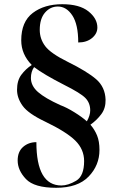

<svg xmlns="http://www.w3.org/2000/svg" viewBox="-20 -780 564 913"><path d="M247 113Q350 113 401.5 59.5Q453 6 453 -67Q453 -108 441.5 -136Q430 -164 410 -187Q441 -209 462 -237.5Q483 -266 482 -306Q480 -366 437.5 -403Q395 -440 302 -486Q221 -526 195 -560.5Q169 -595 169 -638Q169 -691 194 -720Q219 -749 255 -749Q296 -749 324 -706.5Q352 -664 352 -578Q392 -578 417.5 -599Q443 -620 443 -649Q443 -692 400.5 -726Q358 -760 276 -760Q191 -760 136 -718.5Q81 -677 81 -588Q81 -522 131 -471Q102 -452 81.5 -424.5Q61 -397 61 -353Q61 -314 87.5 -277Q114 -240 194 -202Q296 -153 338 -111.5Q380 -70 380 -14Q380 57 342 79.5Q304 102 272 102Q153 102 153 -104Q116 -104 90 -81.5Q64 -59 64 -17Q64 30 103.5 71.5Q143 113 247 113ZM393 -203Q371 -223 334 -246Q297 -269 267 -280Q194 -313 160.5 -342.5Q127 -372 127 -409Q127 -439 142 -461Q188 -426 284 -377Q364 -337 386.5 -313.5Q409 -290 409 -255Q409 -231 393 -203Z"/></svg>

Font: Noto Serif Display SemiCondensed Extra
Style: Regular
Weight: 800
Width: 4
Designer: Monotype Design Team
Foundry: Monotype Imaging Inc.
Version: Version 1.900